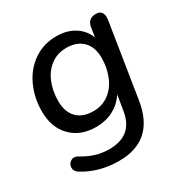

<svg xmlns="http://www.w3.org/2000/svg" viewBox="-159 -625 909 944"><g transform="rotate(-30 295.5 -153.0)"><path d="M49 133.7Q28.7 121 29.5 100.3Q30.2 79.6 47.7 68.5Q65.3 57.3 86.9 69.7Q123.1 92.2 159.7 103.7Q196.3 115.2 238.4 115.2Q303 115.2 341.4 84.1Q379.8 53.1 390.6 -11.9L408.5 -121.1L416.5 -120.1Q391.7 -68.7 344.7 -40.2Q297.7 -11.6 236.4 -11.6Q148.5 -11.6 95.4 -65.6Q42.2 -119.6 42.2 -211.1Q42.2 -287.4 72 -352.7Q101.7 -418 158 -457.2Q214.2 -496.4 289 -496.4Q349.9 -496.4 394.3 -466.8Q438.8 -437.3 455.8 -380.8L445.3 -363.3L458.6 -449Q465.3 -494.4 512 -494.4Q533.3 -494.4 543.1 -480.1Q553 -465.7 549.1 -439.3L482.3 -17Q465.7 85.6 408 137.4Q350.3 189.3 250.4 189.3Q192.9 189.3 141.3 174.8Q89.7 160.3 49 133.7ZM428.5 -293.5Q428.5 -354.1 395.2 -388.2Q361.9 -422.3 302 -422.3Q250.7 -422.3 213.2 -394.1Q175.7 -366 156.5 -318.7Q137.2 -271.5 137.2 -215.5Q137.2 -153.7 170.2 -119.7Q203.2 -85.7 263 -85.7Q314.4 -85.7 351.9 -113.9Q389.3 -142.1 408.9 -189.8Q428.5 -237.5 428.5 -293.5Z"/></g></svg>

Font: SN Pro Thin
Style: Italic
Weight: 200
Italic angle: -9°
Designer: Tobias Whetton
Foundry: Supernotes
Version: Version 1.003;Glyphs 3.3 (3324)